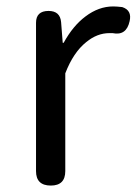

<svg xmlns="http://www.w3.org/2000/svg" viewBox="-20 -577 428 597"><path d="M138 0Q92 0 92 -45V-271V-506Q92 -543 131 -543Q167 -543 170 -508L175 -444H178Q207 -497 246 -526Q287 -557 332 -557Q342 -557 360 -555Q391 -545 383 -511Q373 -465 330 -474Q325 -474 320 -474Q282 -474 248 -446Q208 -414 183 -349V-45Q183 0 138 0Z"/></svg>

Font: GenSenRounded TW R
Style: Regular
Weight: 400
Version: Version 1.501;PS 1;hotconv 16.6.51;makeotf.lib2.5.65220